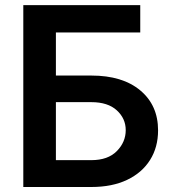

<svg xmlns="http://www.w3.org/2000/svg" viewBox="-20 -748 696 768"><path d="M73.2 0V-727.5H541V-618.2H203.6V-445.8H345.2Q470.2 -445.8 541.3 -386.2Q612.3 -326.7 612.3 -226.6Q612.3 -159.2 580.3 -108.2Q548.3 -57.1 488.5 -28.6Q428.7 0 345.2 0ZM203.6 -107.4H345.2Q411.6 -107.4 447.3 -143.6Q482.9 -179.7 482.9 -227.5Q482.9 -273.9 447.3 -306.6Q411.6 -339.4 345.2 -339.4H203.6Z"/></svg>

Font: Inter-SemiBold
Style: Regular
Weight: 600
Designer: Rasmus Andersson
Foundry: rsms
Version: Version 4.000;git-a52131595